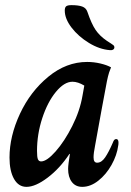

<svg xmlns="http://www.w3.org/2000/svg" viewBox="-20 -717 511 747"><path d="M17 -104Q17 -187 57.5 -274Q98 -361 168 -418.5Q238 -476 319 -476Q345 -476 370.5 -470Q396 -464 412 -455Q403 -433 400 -419Q397 -405 396 -401Q389 -365 375.5 -291.5Q362 -218 350 -151Q344 -121 344 -105Q344 -94 347.5 -89Q351 -84 358 -84Q375 -84 389 -104.5Q403 -125 419 -162Q421 -168 424 -172Q427 -176 432 -176Q441 -176 441 -162Q441 -155 440 -151Q435 -113 414 -75.5Q393 -38 362.5 -14Q332 10 300 10Q274 10 259.5 -9Q245 -28 245 -60Q245 -68 247 -84L252 -118H250Q213 -62 165.5 -26Q118 10 83 10Q52 10 34.5 -21Q17 -52 17 -104ZM301 -345 308 -384Q283 -399 262 -399Q230 -399 197.5 -359.5Q165 -320 144.5 -257.5Q124 -195 124 -130Q124 -106 127.5 -97.5Q131 -89 140 -89Q162 -89 196.5 -128Q231 -167 261 -226.5Q291 -286 301 -345ZM232 -676Q232 -688 237.5 -692.5Q243 -697 258 -697Q285 -697 300 -691.5Q315 -686 320 -671Q336 -624 352 -600.5Q368 -577 396 -558Q405 -552 411.5 -548Q418 -544 421.5 -541Q425 -538 425 -533Q425 -527 420 -524Q415 -521 407 -522Q367 -525 326 -550Q285 -575 258.5 -609.5Q232 -644 232 -676Z"/></svg>

Font: Charm
Style: Bold
Weight: 700
Designer: Katatrad Aksorn Co.,Ltd.
Foundry: Cadson Demak Co.,Ltd.
Version: Version 1.001